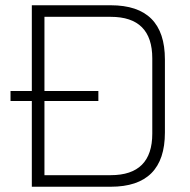

<svg xmlns="http://www.w3.org/2000/svg" viewBox="-20 -710 722 730"><path d="M20 -326V-364H101V-690H401Q607 -690 607 -484V-206Q607 0 401 0H101V-326ZM149 -44H401Q559 -44 559 -202V-488Q559 -646 401 -646H149V-364H354V-326H149Z"/></svg>

Font: Oxanium ExtraLight ExtraLight
Style: Regular
Weight: 250
Version: Version 2.000